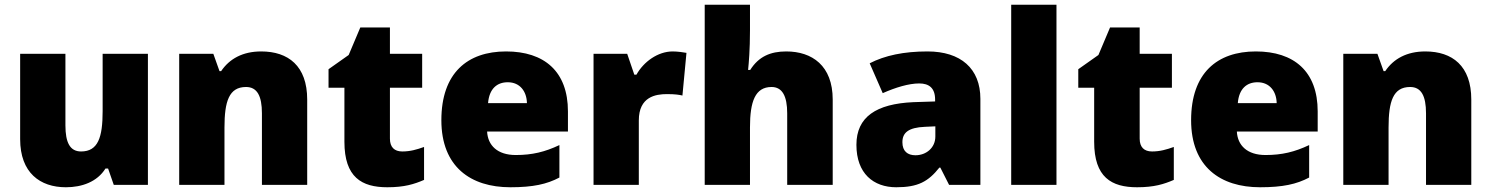

<svg xmlns="http://www.w3.org/2000/svg" viewBox="-20 -780 6291 810"><path d="M604 -553H413V-311C413 -201 394 -141 322 -141C275 -141 256 -179 256 -251V-553H65V-193C65 -51 149 10 258 10C326 10 390 -13 425 -69H436L460 0H604Z M1082 -563C1004 -563 948 -532 913 -480H906L880 -553H736V0H927V-242C927 -352 946 -413 1018 -413C1065 -413 1085 -375 1085 -302V0H1276V-360C1276 -502 1196 -563 1082 -563Z M1677 -141C1644 -141 1625 -159 1625 -195V-410H1761V-553H1625V-664H1500L1451 -548L1366 -488V-410H1433V-182C1433 -32 1506 10 1614 10C1686 10 1727 -3 1769 -21V-160C1738 -149 1711 -141 1677 -141Z M2115 -563C1952 -563 1842 -472 1842 -273C1842 -76 1966 10 2133 10C2229 10 2287 -3 2340 -31V-168C2279 -139 2225 -126 2156 -126C2078 -126 2038 -167 2035 -225H2376V-310C2376 -479 2276 -563 2115 -563ZM2122 -433C2174 -433 2202 -394 2203 -345H2039C2044 -406 2077 -433 2122 -433Z M2818 -563C2755 -563 2695 -519 2665 -465H2656L2626 -553H2484V0H2675V-272C2675 -372 2746 -383 2794 -383C2829 -383 2846 -380 2859 -377L2876 -557C2865 -559 2839 -563 2818 -563Z M3144 -652V-760H2953V0H3144V-243C3144 -352 3166 -413 3235 -413C3280 -413 3301 -375 3301 -302V0H3493V-360C3493 -503 3406 -563 3297 -563C3231 -563 3181 -542 3145 -485H3136C3139 -514 3144 -570 3144 -652Z M3893 -563C3793 -563 3713 -546 3649 -513L3704 -387C3758 -411 3814 -428 3858 -428C3899 -428 3925 -409 3925 -360V-352L3833 -349C3677 -342 3593 -287 3593 -169C3593 -48 3665 10 3761 10C3853 10 3896 -14 3943 -73H3947L3984 0H4116V-363C4116 -491 4033 -563 3893 -563ZM3882 -245 3926 -247V-204C3926 -157 3888 -125 3842 -125C3809 -125 3787 -142 3787 -180C3787 -220 3812 -242 3882 -245Z M4437 0V-760H4246V0Z M4840 -141C4807 -141 4788 -159 4788 -195V-410H4924V-553H4788V-664H4663L4614 -548L4529 -488V-410H4596V-182C4596 -32 4669 10 4777 10C4849 10 4890 -3 4932 -21V-160C4901 -149 4874 -141 4840 -141Z M5278 -563C5115 -563 5005 -472 5005 -273C5005 -76 5129 10 5296 10C5392 10 5450 -3 5503 -31V-168C5442 -139 5388 -126 5319 -126C5241 -126 5201 -167 5198 -225H5539V-310C5539 -479 5439 -563 5278 -563ZM5285 -433C5337 -433 5365 -394 5366 -345H5202C5207 -406 5240 -433 5285 -433Z M5993 -563C5915 -563 5859 -532 5824 -480H5817L5791 -553H5647V0H5838V-242C5838 -352 5857 -413 5929 -413C5976 -413 5996 -375 5996 -302V0H6187V-360C6187 -502 6107 -563 5993 -563Z"/></svg>

Font: Noto Sans Bengali Black
Style: Regular
Weight: 900
Designer: Jelle Bosma - Monotype Design Team
Foundry: Monotype Imaging Inc.
Version: Version 2.003